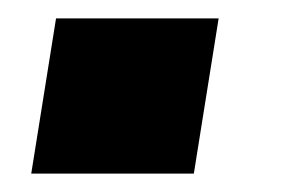

<svg xmlns="http://www.w3.org/2000/svg" viewBox="-20 -189 325 209"><path d="M14 0 41 -169H218L191 0Z"/></svg>

Font: Nunito Sans 9pt ExtraBold
Style: Italic
Weight: 800
Italic angle: -9°
Version: Version 3.101;gftools[0.9.27]